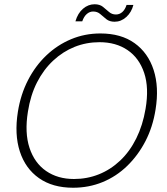

<svg xmlns="http://www.w3.org/2000/svg" viewBox="-20 -869 783 901"><path d="M323 12Q227 12 163 -33Q99 -78 73 -158.5Q47 -239 64 -345Q77 -426 111.5 -493Q146 -560 197.5 -609Q249 -658 313.5 -685Q378 -712 451 -712Q548 -712 611.5 -666.5Q675 -621 701 -540.5Q727 -460 710 -355Q697 -273 662.5 -206.5Q628 -140 577 -90.5Q526 -41 461.5 -14.5Q397 12 323 12ZM327 -29Q389 -29 444 -51Q499 -73 544 -115.5Q589 -158 619.5 -219.5Q650 -281 663 -358Q680 -457 656.5 -527Q633 -597 578.5 -634Q524 -671 447 -671Q385 -671 330 -649Q275 -627 229.5 -584.5Q184 -542 153.5 -482Q123 -422 111 -345Q95 -246 118.5 -175Q142 -104 196.5 -66.5Q251 -29 327 -29ZM334 -769Q345 -807 369.5 -828Q394 -849 424 -849Q448 -849 463 -837Q478 -825 491.5 -813Q505 -801 524 -801Q541 -801 554 -812.5Q567 -824 574 -846H606Q597 -811 572.5 -789Q548 -767 518 -767Q494 -767 479 -779Q464 -791 450.5 -803Q437 -815 417 -815Q401 -815 387.5 -803.5Q374 -792 366 -769Z"/></svg>

Font: DM Sans 10pt ExtraLight
Style: Italic
Weight: 250
Italic angle: -10°
Version: Version 4.004;gftools[0.9.30]